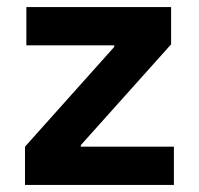

<svg xmlns="http://www.w3.org/2000/svg" viewBox="-20 -524 563 544"><path d="M50.8 -108.4 303.7 -391.1V-395.5H54.7V-503.9H464.8V-398.4L209 -112.8V-108.4H472.7V0H50.8Z"/></svg>

Font: Wanted Sans SemiBold
Style: Regular
Weight: 600
Designer: Original Design by Kil Hyung-jin and Kang Hanbin, Wanted Lab, Inc; Hangeul from Source Han Sans by Jang Soo-young and Ka
Foundry: Wanted Lab, Inc.
Version: Version 1.003